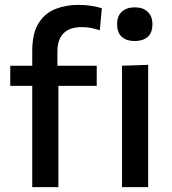

<svg xmlns="http://www.w3.org/2000/svg" viewBox="-20 -766 705 786"><path d="M112 0V-414.5H22V-497H112V-556Q112 -630 138 -671.2Q164 -712.5 207 -729.2Q250 -746 300.5 -746Q330 -746 356 -741.8Q382 -737.5 397 -732L388.5 -642Q371.5 -648 353.2 -651.5Q335 -655 315.5 -655Q215 -655 215 -554V-497H376V-414.5H219V0ZM479.5 0V-497L586.5 -500.5V0ZM531 -598Q498.5 -598 479 -614.8Q459.5 -631.5 459.5 -667.5Q459.5 -701 479.2 -718.5Q499 -736 532 -736Q565 -736 584.5 -717.8Q604 -699.5 604 -667.5Q604 -631.5 584.5 -614.8Q565 -598 531 -598Z"/></svg>

Font: Commissioner Medium
Style: Regular
Weight: 500
Designer: Kostas Bartsokas
Foundry: Kostas Bartsokas
Version: Version 1.000; ttfautohint (v1.8.3)